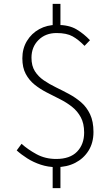

<svg xmlns="http://www.w3.org/2000/svg" viewBox="-20 -847 568 988"><path d="M269 13Q228 13 190 0.5Q152 -12 120.5 -32Q89 -52 66 -73L91 -107Q123 -78 168 -53.5Q213 -29 269 -29Q340 -29 376.5 -66.5Q413 -104 413 -165Q413 -212 395.5 -244Q378 -276 350 -298Q322 -320 288 -337Q254 -354 220 -371.5Q186 -389 158 -411.5Q130 -434 112.5 -466.5Q95 -499 95 -547Q95 -597 118.5 -636Q142 -675 182 -697Q222 -719 272 -719Q335 -719 373.5 -696Q412 -673 443 -640L415 -611Q384 -643 353.5 -660Q323 -677 271 -677Q214 -677 178 -641Q142 -605 142 -550Q142 -508 159.5 -480.5Q177 -453 205.5 -433.5Q234 -414 268 -397.5Q302 -381 335.5 -363Q369 -345 397.5 -320.5Q426 -296 443.5 -259Q461 -222 461 -168Q461 -112 435.5 -71.5Q410 -31 367 -9Q324 13 269 13ZM251 121V3H291V121ZM251 -696V-827H291V-696Z"/></svg>

Font: Noto Sans TC ExtraLight
Style: Regular
Weight: 250
Designer: Ryoko NISHIZUKA  (kana, bopomofo & ideographs); Paul D. Hunt (Latin, Greek & Cyrillic); Sandoll Communications , Soo-you
Foundry: Adobe
Version: Version 2.004-H2;hotconv 1.0.118;makeotfexe 2.5.65603